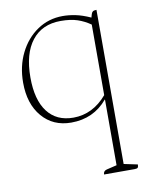

<svg xmlns="http://www.w3.org/2000/svg" viewBox="-82 -527 695 855"><g transform="rotate(-10 265.0 -99.0)"><path d="M319 265Q319 249 335 245L381 234V-63H380Q317 12 216 12Q134 12 84.5 -46Q35 -104 35 -200Q35 -274 64.5 -333.5Q94 -393 145 -427.5Q196 -462 260 -462Q287 -462 317 -456Q347 -450 385 -433L389 -447Q391 -455 396 -459Q401 -463 413 -463V234L475 247Q475 257 472 261Q469 265 458 265ZM229 -8Q317 -8 381 -83V-402Q354 -421 323 -431.5Q292 -442 247 -442Q163 -442 117 -383.5Q71 -325 71 -217Q71 -116 112 -62Q153 -8 229 -8Z"/></g></svg>

Font: Petrona Thin
Style: Regular
Weight: 100
Designer: Ringo R. Seeber
Foundry: Ringo R. Seeber
Version: Version 2.001; ttfautohint (v1.8.3)